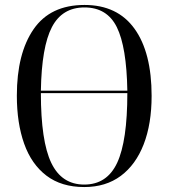

<svg xmlns="http://www.w3.org/2000/svg" viewBox="-20 -745 681 775"><path d="M320 10Q228 10 167.5 -36Q107 -82 77.5 -165Q48 -248 48 -359Q48 -529 115.5 -627Q183 -725 321 -725Q454 -725 523 -629Q592 -533 592 -358Q592 -245 560 -162.5Q528 -80 467.5 -35Q407 10 320 10ZM494 -379Q491 -556 451.5 -635.5Q412 -715 321 -715Q231 -715 189.5 -635.5Q148 -556 145 -379ZM320 0Q412 0 453 -88Q494 -176 494 -369H145Q145 -175 187 -87.5Q229 0 320 0Z"/></svg>

Font: Noto Serif Display Condensed
Style: Regular
Weight: 400
Width: 3
Designer: Monotype Design Team
Foundry: Monotype Imaging Inc.
Version: Version 2.009